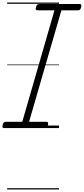

<svg xmlns="http://www.w3.org/2000/svg" viewBox="-57 -1018 667 1526"><path d="M-23 0Q-35 0 -36.5 -6Q-38 -12 -36 -25Q-32 -40 -26 -45Q-20 -50 -9 -50H120L376 -936H242Q231 -936 228 -942Q225 -948 229 -962Q233 -975 239 -980.5Q245 -986 255 -986H575Q587 -986 589 -980Q591 -974 588 -961Q585 -947 579 -941.5Q573 -936 562 -936H431L174 -50H310Q322 -50 324.5 -44Q327 -38 324 -24Q320 -11 314 -5.5Q308 0 296 0ZM0 478H412V488H0ZM0 -20H412V0H0ZM0 -505H412V-500H0ZM0 -998H412V-988H0Z"/></svg>

Font: Playwrite AU SA Guides
Style: Regular
Weight: 400
Designer: Veronika Burian, José Scaglione
Foundry: TypeTogether
Version: Version 1.003